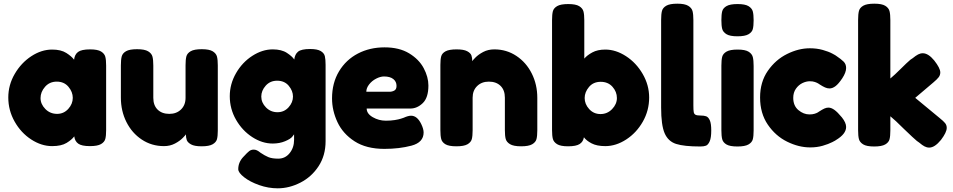

<svg xmlns="http://www.w3.org/2000/svg" viewBox="-20 -795 5173 1042"><path d="M556 -439V-89Q556 -58 551.5 -41Q547 -24 528 -13Q509 -2 468 -2Q423 -2 404.5 -15.5Q386 -29 383 -55Q370 -37 341.5 -19.5Q313 -2 263 -2Q205 -2 149.5 -38Q94 -74 59.5 -135Q25 -196 25 -266Q25 -334 60 -394Q95 -454 150 -490Q205 -526 263 -526Q311 -526 340 -507.5Q369 -489 382 -471Q385 -499 403.5 -513Q422 -527 469 -527Q510 -527 528.5 -515.5Q547 -504 551.5 -487Q556 -470 556 -439ZM375 -264Q375 -296 351.5 -324Q328 -352 288 -352Q249 -352 224.5 -324Q200 -296 200 -263Q200 -230 226 -203.5Q252 -177 290 -177Q326 -177 350.5 -204Q375 -231 375 -264Z M636 -265V-440Q636 -471 640.5 -488.5Q645 -506 664 -517Q683 -528 724 -528Q765 -528 784 -516.5Q803 -505 807.5 -487.5Q812 -470 812 -439V-264Q812 -223 835.5 -200Q859 -177 899 -177Q938 -177 962.5 -201Q987 -225 987 -264V-441Q987 -472 991.5 -489Q996 -506 1015 -517Q1034 -528 1075 -528Q1116 -528 1134.5 -516.5Q1153 -505 1157.5 -488Q1162 -471 1162 -440V-86Q1162 -56 1157.5 -39.5Q1153 -23 1134 -12Q1115 -1 1074 -1Q1035 -1 1016.5 -11.5Q998 -22 993.5 -35Q989 -48 989 -66Q989 -64 972.5 -47Q956 -30 929.5 -16Q903 -2 870 -2Q803 -2 749.5 -37.5Q696 -73 666 -133Q636 -193 636 -265Z M1747 -443V-29Q1747 49 1709 107Q1671 165 1610.5 196Q1550 227 1487 227Q1436 227 1386.5 209.5Q1337 192 1305 167Q1273 142 1273 123Q1273 86 1300 57L1303 54Q1322 33 1332.5 25Q1343 17 1357 17Q1366 17 1374.5 21Q1383 25 1394 34Q1416 49 1436 57.5Q1456 66 1490 66Q1528 66 1552 36Q1576 6 1576 -36V-66Q1576 -66 1566.5 -53.5Q1557 -41 1527 -28.5Q1497 -16 1460 -16Q1403 -16 1349 -51Q1295 -86 1261 -145Q1227 -204 1227 -273Q1227 -339 1261 -398Q1295 -457 1349.5 -492Q1404 -527 1460 -527Q1508 -527 1537 -508Q1566 -489 1577 -472Q1580 -500 1597.5 -514.5Q1615 -529 1663 -529Q1702 -529 1720.5 -518Q1739 -507 1743 -490Q1747 -473 1747 -443ZM1570 -271Q1570 -302 1547 -329.5Q1524 -357 1484 -357Q1446 -357 1422 -330Q1398 -303 1398 -271Q1398 -238 1423.5 -212Q1449 -186 1486 -186Q1522 -186 1546 -212.5Q1570 -239 1570 -271Z M2207 -206H1970Q1970 -178 2003 -159Q2036 -140 2074 -140Q2101 -140 2122.5 -143.5Q2144 -147 2156 -151Q2168 -155 2171 -156Q2195 -167 2211 -167Q2244 -167 2266 -122Q2279 -95 2279 -76Q2279 -22 2213 -4.5Q2147 13 2066 13Q1968 13 1904.5 -28Q1841 -69 1811.5 -132Q1782 -195 1782 -261Q1782 -345 1820 -408Q1858 -471 1922.5 -504.5Q1987 -538 2067 -538Q2147 -538 2200.5 -505.5Q2254 -473 2279.5 -425Q2305 -377 2305 -331Q2305 -265 2274.5 -235.5Q2244 -206 2207 -206ZM2132 -329Q2132 -352 2114.5 -366Q2097 -380 2064 -380Q2044 -380 2021 -368Q1998 -356 1983 -336.5Q1968 -317 1968 -297H2094Q2108 -297 2120 -303.5Q2132 -310 2132 -329Z M2896 -264V-88Q2896 -57 2891.5 -40Q2887 -23 2868 -12Q2849 -1 2808 -1Q2767 -1 2748 -12.5Q2729 -24 2724.5 -41Q2720 -58 2720 -89V-265Q2720 -306 2696.5 -329Q2673 -352 2633 -352Q2594 -352 2569.5 -328Q2545 -304 2545 -265V-88Q2545 -57 2540.5 -40Q2536 -23 2517 -12Q2498 -1 2457 -1Q2416 -1 2397.5 -12Q2379 -23 2374.5 -40.5Q2370 -58 2370 -89V-443Q2370 -473 2374.5 -489.5Q2379 -506 2398 -516.5Q2417 -527 2458 -527Q2497 -527 2515.5 -517Q2534 -507 2538.5 -494Q2543 -481 2543 -463Q2543 -465 2559.5 -482Q2576 -499 2602.5 -513Q2629 -527 2663 -527Q2729 -527 2782.5 -491.5Q2836 -456 2866 -396Q2896 -336 2896 -264Z M3503 -266Q3503 -195 3468.5 -134.5Q3434 -74 3378.5 -38Q3323 -2 3265 -2Q3219 -2 3190.5 -17Q3162 -32 3149 -50Q3145 -26 3126 -13.5Q3107 -1 3063 -1Q3022 -1 3003.5 -12.5Q2985 -24 2980.5 -41Q2976 -58 2976 -89V-686Q2976 -717 2980.5 -734Q2985 -751 3004 -762Q3023 -773 3064 -773Q3105 -773 3123.5 -761.5Q3142 -750 3146.5 -733Q3151 -716 3151 -685V-477Q3166 -495 3194.5 -510.5Q3223 -526 3265 -526Q3322 -526 3377.5 -490Q3433 -454 3468 -393.5Q3503 -333 3503 -266ZM3328 -263Q3328 -297 3304 -324Q3280 -351 3240 -351Q3200 -351 3176.5 -323Q3153 -295 3153 -263Q3153 -230 3177.5 -203Q3202 -176 3239 -176Q3276 -176 3302 -203Q3328 -230 3328 -263Z M3656 -775Q3696 -775 3715 -763.5Q3734 -752 3738.5 -734.5Q3743 -717 3743 -686V-223Q3743 -197 3745 -186.5Q3747 -176 3755 -172Q3763 -168 3782 -168Q3800 -168 3812 -164Q3824 -160 3832 -142.5Q3840 -125 3840 -87Q3840 -47 3831.5 -28Q3823 -9 3811.5 -4.5Q3800 0 3781 0Q3692 0 3649 -14Q3606 -28 3587 -72Q3568 -116 3568 -211V-687Q3568 -718 3572.5 -735.5Q3577 -753 3596 -764Q3615 -775 3656 -775Z M3895 -686Q3895 -717 3899.5 -734Q3904 -751 3923 -762Q3942 -773 3983 -773Q4024 -773 4042.5 -761.5Q4061 -750 4065.5 -733Q4070 -716 4070 -685Q4070 -654 4065.5 -637Q4061 -620 4042 -609Q4023 -598 3982 -598Q3941 -598 3922.5 -609.5Q3904 -621 3899.5 -638Q3895 -655 3895 -686ZM3983 -526Q4024 -526 4042.5 -514.5Q4061 -503 4065.5 -485.5Q4070 -468 4070 -437V-87Q4070 -56 4065.5 -39Q4061 -22 4042 -11Q4023 0 3982 0Q3941 0 3922.5 -11Q3904 -22 3899.5 -39.5Q3895 -57 3895 -88V-439Q3895 -470 3899.5 -487Q3904 -504 3923 -515Q3942 -526 3983 -526Z M4476 -211Q4491 -211 4508 -199Q4525 -187 4549 -158Q4572 -129 4572 -106Q4572 -68 4517 -35Q4517 -34 4496.5 -23.5Q4476 -13 4445 -4Q4414 5 4377 5Q4315 5 4252 -26Q4189 -57 4147 -118.5Q4105 -180 4105 -266Q4105 -350 4147 -410.5Q4189 -471 4251.5 -502Q4314 -533 4375 -533Q4413 -533 4445 -524Q4477 -515 4497.5 -504Q4518 -493 4518 -492Q4545 -474 4558.5 -460.5Q4572 -447 4572 -426Q4572 -402 4551 -370Q4531 -340 4514.5 -327.5Q4498 -315 4482 -315Q4470 -315 4457.5 -320.5Q4445 -326 4428 -337Q4427 -338 4420.5 -342Q4414 -346 4402.5 -350Q4391 -354 4375 -354Q4355 -354 4334.5 -344Q4314 -334 4299.5 -313.5Q4285 -293 4285 -264Q4285 -221 4313 -197.5Q4341 -174 4373 -174Q4389 -174 4400.5 -177.5Q4412 -181 4418.5 -185Q4425 -189 4426 -190Q4443 -201 4454 -206Q4465 -211 4476 -211Z M5118 -101Q5118 -77 5087 -36Q5053 6 5023 6Q5010 6 4997.5 -0.5Q4985 -7 4970 -20L4966 -23L4956 -30Q4940 -43 4886 -95Q4837 -144 4812 -164V-87Q4812 -56 4807.5 -39Q4803 -22 4784 -11Q4765 0 4724 0Q4683 0 4664.5 -11.5Q4646 -23 4641.5 -40Q4637 -57 4637 -88V-687Q4637 -718 4641.5 -735.5Q4646 -753 4665 -764Q4684 -775 4725 -775Q4766 -775 4784.5 -763.5Q4803 -752 4807.5 -734.5Q4812 -717 4812 -686V-369Q4836 -389 4867 -420Q4903 -456 4921 -471L4933 -479Q4950 -493 4962.5 -499.5Q4975 -506 4988 -506Q5018 -506 5050 -467Q5083 -425 5083 -402Q5083 -387 5074 -375.5Q5065 -364 5046 -348L4947 -264L5080 -154Q5100 -138 5109 -127Q5118 -116 5118 -101Z"/></svg>

Font: Fredoka One
Style: Regular
Weight: 400
Designer: Milena B. Brandão, Ben Nathan
Version: Version 2.000; ttfautohint (v1.5.33-1714) -l 8 -r 50 -G 200 